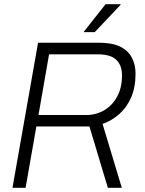

<svg xmlns="http://www.w3.org/2000/svg" viewBox="-20 -888 688 908"><path d="M39 0 160 -686H449Q510 -686 548 -667.5Q586 -649 603.5 -615.5Q621 -582 621 -540Q621 -475 600 -427Q579 -379 543.5 -348Q508 -317 465 -302L556 0H490L403 -290H152L101 0ZM162 -344H387Q435 -344 473.5 -367Q512 -390 534.5 -432Q557 -474 557 -532Q557 -579 530 -605Q503 -631 444 -631H212ZM375 -736 479 -868H550V-865L428 -736Z"/></svg>

Font: Archivo SemiCondensed ExtraLight
Style: Italic
Weight: 250
Width: 4
Italic angle: -10°
Designer: Hector Gatti
Foundry: Omnibus-Type
Version: Version 2.001